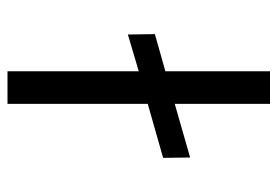

<svg xmlns="http://www.w3.org/2000/svg" viewBox="-134 -606 740 512"><g transform="rotate(90 236.0 -350.0)"><path d="M170 0V-350L72 -321L71 -393L170 -421V-700H257V-446L400 -487L401 -415L257 -374V0Z"/></g></svg>

Font: Panamera Medium
Style: Regular
Weight: 500
Designer: Bastien Sozeau
Foundry: NBR — Bastien Sozeau
Version: Version 3.002; ttfautohint (v1.8.4.7-5d5b);gftools[0.9.33]